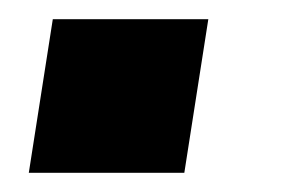

<svg xmlns="http://www.w3.org/2000/svg" viewBox="-20 -180 300 200"><path d="M10 0 35 -160H197L172 0Z"/></svg>

Font: Nunito Sans ExtraBold
Style: Italic
Weight: 800
Italic angle: -9°
Designer: Vernon Adams
Foundry: Vernon Adams
Version: Version 3.006; ttfautohint (v1.8.3)